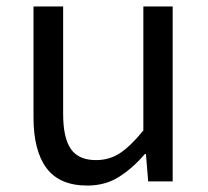

<svg xmlns="http://www.w3.org/2000/svg" viewBox="-20 -563 647 596"><path d="M251 13Q165 13 124.5 -41Q84 -95 84 -199V-543H176V-210Q176 -135 200 -100.5Q224 -66 278 -66Q320 -66 353 -88Q386 -110 425 -158V-543H516V0H440L433 -85H430Q392 -41 349.5 -14Q307 13 251 13Z"/></svg>

Font: Noto Sans HK
Style: Regular
Weight: 400
Designer: Ryoko NISHIZUKA 西塚涼子 (kana, bopomofo & ideographs); Paul D. Hunt (Latin, Greek & Cyrillic); Sandoll Communications 산돌커뮤니
Foundry: Adobe
Version: Version 2.004-H2;hotconv 1.0.118;makeotfexe 2.5.65603